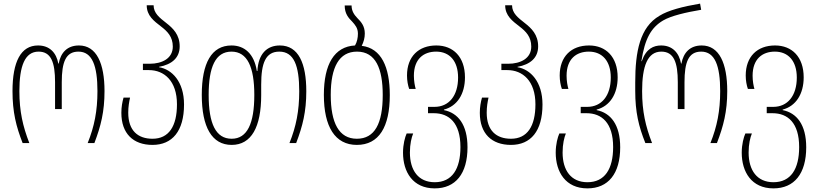

<svg xmlns="http://www.w3.org/2000/svg" viewBox="-20 -790 4515 1060"><path d="M105 0H142C106 -93 87 -175 87 -287C87 -425 117 -505 193 -505C262 -505 284 -446 284 -336V-188H321V-336C321 -447 343 -505 413 -505C489 -505 518 -427 518 -287C518 -178 501 -92 464 0H501C537 -94 557 -174 557 -287C557 -440 513 -539 416 -539C351 -539 315 -499 304 -439H302C291 -499 254 -539 190 -539C95 -539 49 -449 49 -287C49 -171 69 -92 105 0Z M822 10C931 10 996 -66 996 -213C996 -340 929 -407 858 -419V-421C929 -434 972 -471 972 -534C972 -599 935 -634 898 -663C861 -692 828 -717 828 -761H790C790 -703 830 -674 870 -643C904 -617 934 -587 934 -533C934 -468 876 -438 806 -438H769V-403H802C886 -403 957 -344 957 -214C957 -93 912 -24 822 -24C742 -24 688 -68 688 -168C688 -201 693 -228 698 -251H662C655 -226 650 -199 650 -167C650 -53 715 10 822 10Z M1259 10C1368 10 1422 -89 1422 -265V-323C1422 -441 1446 -505 1522 -505C1603 -505 1632 -427 1632 -286C1632 -178 1615 -92 1578 0H1615C1651 -94 1671 -174 1671 -286C1671 -440 1628 -539 1525 -539C1454 -539 1406 -493 1401 -398H1398C1383 -494 1329 -539 1258 -539C1148 -539 1094 -442 1094 -266C1094 -88 1150 10 1259 10ZM1259 -24C1171 -24 1132 -108 1132 -266C1132 -419 1169 -505 1258 -505C1346 -505 1384 -419 1384 -266C1384 -108 1345 -24 1259 -24Z M1977 -537C1988 -559 1994 -581 1994 -605C1994 -646 1974 -669 1953 -690C1936 -708 1921 -728 1921 -760H1883C1883 -714 1904 -691 1925 -670C1941 -652 1956 -635 1956 -604C1956 -581 1951 -558 1940 -539C1826 -533 1768 -436 1768 -266C1768 -90 1830 10 1950 10C2072 10 2132 -89 2132 -265C2132 -420 2085 -524 1977 -537ZM1950 -24C1851 -24 1806 -112 1806 -266C1806 -419 1852 -505 1951 -505C2054 -505 2093 -411 2093 -266C2093 -108 2049 -24 1950 -24Z M2380 250C2495 250 2561 169 2561 23C2561 -102 2508 -167 2431 -182V-185C2504 -204 2547 -271 2547 -363C2547 -476 2482 -539 2389 -539C2291 -539 2227 -478 2227 -373C2227 -345 2232 -319 2239 -299H2275C2270 -317 2265 -342 2265 -372C2265 -464 2318 -505 2388 -505C2462 -505 2509 -453 2509 -362C2509 -261 2458 -200 2379 -200H2343V-165H2375C2459 -165 2522 -112 2522 22C2522 143 2476 216 2380 216C2290 216 2243 151 2243 52C2243 5 2252 -31 2261 -53H2225C2216 -33 2205 6 2205 53C2205 159 2259 250 2380 250Z M2801 10C2910 10 2975 -66 2975 -213C2975 -340 2908 -407 2837 -419V-421C2908 -434 2951 -471 2951 -534C2951 -599 2914 -634 2877 -663C2840 -692 2807 -717 2807 -761H2769C2769 -703 2809 -674 2849 -643C2883 -617 2913 -587 2913 -533C2913 -468 2855 -438 2785 -438H2748V-403H2781C2865 -403 2936 -344 2936 -214C2936 -93 2891 -24 2801 -24C2721 -24 2667 -68 2667 -168C2667 -201 2672 -228 2677 -251H2641C2634 -226 2629 -199 2629 -167C2629 -53 2694 10 2801 10Z M3223 250C3338 250 3404 169 3404 23C3404 -102 3351 -167 3274 -182V-185C3347 -204 3390 -271 3390 -363C3390 -476 3325 -539 3232 -539C3134 -539 3070 -478 3070 -373C3070 -345 3075 -319 3082 -299H3118C3113 -317 3108 -342 3108 -372C3108 -464 3161 -505 3231 -505C3305 -505 3352 -453 3352 -362C3352 -261 3301 -200 3222 -200H3186V-165H3218C3302 -165 3365 -112 3365 22C3365 143 3319 216 3223 216C3133 216 3086 151 3086 52C3086 5 3095 -31 3104 -53H3068C3059 -33 3048 6 3048 53C3048 159 3102 250 3223 250Z M3543 0H3580C3544 -93 3525 -175 3525 -287C3525 -425 3555 -505 3631 -505C3700 -505 3722 -446 3722 -336V-188H3759V-336C3759 -447 3781 -505 3851 -505C3927 -505 3956 -427 3956 -287C3956 -178 3939 -92 3902 0H3938C3974 -94 3995 -174 3995 -287C3995 -440 3951 -539 3854 -539C3789 -539 3753 -499 3742 -439H3740C3729 -499 3692 -539 3630 -539C3589 -539 3547 -522 3523 -452H3521C3540 -577 3575 -638 3641 -677C3685 -703 3768 -722 3851 -736L3845 -770C3750 -754 3669 -733 3621 -703C3513 -640 3487 -506 3487 -335V-288C3487 -171 3506 -92 3543 0Z M4250 250C4365 250 4431 169 4431 23C4431 -102 4378 -167 4301 -182V-185C4374 -204 4417 -271 4417 -363C4417 -476 4352 -539 4259 -539C4161 -539 4097 -478 4097 -373C4097 -345 4102 -319 4109 -299H4145C4140 -317 4135 -342 4135 -372C4135 -464 4188 -505 4258 -505C4332 -505 4379 -453 4379 -362C4379 -261 4328 -200 4249 -200H4213V-165H4245C4329 -165 4392 -112 4392 22C4392 143 4346 216 4250 216C4160 216 4113 151 4113 52C4113 5 4122 -31 4131 -53H4095C4086 -33 4075 6 4075 53C4075 159 4129 250 4250 250Z"/></svg>

Font: Noto Sans Georgian Condensed ExtraLight
Style: Regular
Weight: 200
Width: 3
Designer: Monotype Design Team, Akaki Razmadze
Foundry: Google LLC
Version: Version 2.005